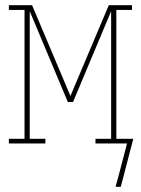

<svg xmlns="http://www.w3.org/2000/svg" viewBox="-20 -550 540 736"><path d="M423 166 434 126 467 0H346V-18H406V-507L260 -159H240L94 -507V-18H154V0H14V-18H74V-512H14V-530H103L250 -182L397 -530H486V-512H426V-18H491L443 166Z"/></svg>

Font: Iosevka Slab Thin
Style: Regular
Weight: 100
Monospace: yes
Designer: Belleve Invis
Foundry: Belleve Invis
Version: Version 11.1.0; ttfautohint (v1.8.3)